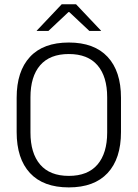

<svg xmlns="http://www.w3.org/2000/svg" viewBox="-20 -844 628 876"><path d="M294 11Q177.5 11 116.8 -54.5Q56 -120 56 -241.5V-398Q56 -519 116.8 -584.5Q177.5 -650 294 -650Q410 -650 471 -584.5Q532 -519 532 -398V-241.5Q532 -120 471 -54.5Q410 11 294 11ZM294 -41.5Q380.5 -41.5 424.8 -93.2Q469 -145 469 -239.5V-400Q469 -495 424.8 -546.2Q380.5 -597.5 294 -597.5Q207.5 -597.5 163.2 -546.2Q119 -495 119 -400V-239.5Q119 -145 163.2 -93.2Q207.5 -41.5 294 -41.5ZM261.5 -824.5H327L441 -704V-703H387.5L296 -789H292.5L201 -703H147.5V-704Z"/></svg>

Font: Anek Telugu Light
Style: Regular
Weight: 300
Version: Version 1.003